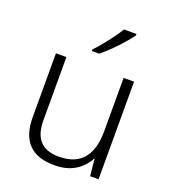

<svg xmlns="http://www.w3.org/2000/svg" viewBox="-140 -963 877 984"><g transform="rotate(20 298.0 -471.0)"><path d="M507 -625V-93H461L452 -184H449Q427 -140 381.5 -111.5Q336 -83 268 -83Q81 -83 81 -277V-625H138V-282Q138 -205 172.5 -168.5Q207 -132 275 -132Q450 -132 450 -335V-625ZM435 -851Q420 -830 395.5 -802Q371 -774 343 -746.5Q315 -719 290 -699H250V-708Q269 -727 291 -754Q313 -781 333.5 -809Q354 -837 367 -859H435Z"/></g></svg>

Font: Noto Sans Kannada UI Light
Style: Regular
Weight: 300
Designer: Jelle Bosma - Monotype Design Team
Foundry: Monotype Imaging Inc.
Version: Version 2.005; ttfautohint (v1.8.4.7-5d5b)